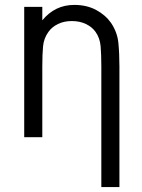

<svg xmlns="http://www.w3.org/2000/svg" viewBox="-20 -556 577 778"><path d="M280.8 -536.1Q331.5 -536.1 369.6 -515.6Q407.7 -495.1 430.2 -462.9Q455.6 -424.8 459.7 -382.1Q463.9 -339.4 463.9 -286.1V202.1H390.6V-286.1Q390.6 -335.9 387.7 -368.9Q384.8 -401.9 367.2 -426.8Q353 -446.8 328.1 -458.7Q303.2 -470.7 271 -470.7Q239.3 -470.7 214.8 -458.7Q190.4 -446.8 176.3 -426.8Q157.7 -401.4 154.5 -368.7Q151.4 -335.9 151.4 -286.1V0H78.1V-528.3H151.4V-473.6Q202.6 -536.1 280.8 -536.1Z"/></svg>

Font: Gidole
Style: Regular
Weight: 400
Version: Version 2.100; ttfautohint (v1.8.4.7-5d5b)